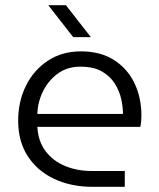

<svg xmlns="http://www.w3.org/2000/svg" viewBox="-20 -720 613 740"><path d="M336 0Q254 0 189 -30.5Q124 -61 87 -118Q50 -175 50 -255Q50 -329 80 -389.5Q110 -450 164.5 -486Q219 -522 292 -522Q367 -522 419 -489Q471 -456 498 -400Q525 -344 525 -274Q525 -251 521 -231H124Q127 -175 156 -137Q185 -99 231.5 -80Q278 -61 332 -61H461V0ZM124 -281H454Q454 -306 447.5 -337Q441 -368 423 -397Q405 -426 373 -444.5Q341 -463 290 -463Q238 -463 201.5 -435.5Q165 -408 145 -366.5Q125 -325 124 -281ZM262 -577 166 -700H234L330 -577Z"/></svg>

Font: MuseoModerno Light
Style: Regular
Weight: 300
Designer: Pablo Cosgaya, Héctor Gatti, Marcela Romero, and the Authors of The MuseoModerno Project.
Foundry: Omnibus-Type Team
Version: Version 1.001